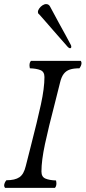

<svg xmlns="http://www.w3.org/2000/svg" viewBox="-50 -913 416 933"><path d="M-25.4 0H216.8Q224.1 -7.3 224.1 -22Q224.1 -24.9 223.4 -29.3Q222.7 -33.7 222.2 -36.1Q190.4 -37.1 170.9 -45.2Q151.4 -53.2 151.4 -79.6Q151.4 -132.8 168.7 -213.6Q186 -294.4 216.8 -412.1Q233.9 -477.5 241.7 -511.2Q248 -538.6 259.5 -553.7Q271 -568.8 289.3 -575Q307.6 -581.1 335.9 -581.1Q346.2 -594.7 346.2 -607.4Q346.2 -609.9 344.7 -613Q343.3 -616.2 342.8 -617.2H100.6Q93.3 -609.9 93.3 -595.2Q93.3 -592.3 94 -588.1Q94.7 -584 95.2 -581.1Q127 -580.1 146.5 -572.3Q166 -564.5 166 -538.6Q166 -484.9 148.7 -405Q131.3 -325.2 99.6 -202.1Q77.6 -117.7 75.2 -106Q65.9 -66.4 44.4 -51.8Q22.9 -37.1 -19 -37.1Q-23.4 -32.2 -26.6 -25.1Q-29.8 -18.1 -29.8 -11.7Q-29.8 -5.4 -25.4 0ZM291 -678.7Q293 -678.7 294.7 -680.4Q296.4 -682.1 296.4 -685.5Q296.4 -690.4 294.4 -694.3Q276.4 -729 235.8 -802.2L193.4 -880.9Q187 -893.1 174.3 -893.1Q165.5 -893.1 156.2 -887Q147 -880.9 140.6 -871.8Q134.3 -862.8 134.3 -855Q134.3 -851.6 135 -849.4Q135.7 -847.2 138.2 -844.7H139.2Q158.7 -823.2 176.5 -802.5Q194.3 -781.7 208.5 -765.6Q256.8 -710 278.8 -685.5Q284.7 -678.7 291 -678.7Z"/></svg>

Font: Radley
Style: Italic
Weight: 400
Italic angle: -12°
Designer: Vernon Adams
Foundry: Vernon Adams
Version: Version 1.003; ttfautohint (v1.6)